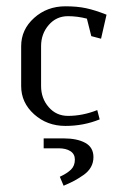

<svg xmlns="http://www.w3.org/2000/svg" viewBox="-20 -404 420 616"><path d="M47.9 -127.9V-255.9Q47.9 -309.1 89.4 -346.4Q130.9 -383.8 189.9 -383.8Q227.5 -383.8 256.1 -377.7Q284.7 -371.6 321.8 -356.9L304.2 -279.8L272.9 -288.1L258.8 -344.2Q228 -352.1 198.2 -352.1Q160.6 -352.1 136.2 -323.7Q111.8 -295.4 111.8 -255.9V-127.9Q111.8 -88.4 136.2 -60.3Q160.6 -32.2 198.2 -32.2Q245.1 -32.2 292 -50.8L299.8 -21Q248.5 0 189.9 0Q130.9 0 89.4 -37.4Q47.9 -74.7 47.9 -127.9ZM120.1 40H184.1Q227.5 40 253.7 54.4Q279.8 68.8 279.8 100.1Q279.8 117.7 271.7 132.1Q263.7 146.5 247.6 157.7Q231.4 168.9 218.5 175.8Q205.6 182.6 184.1 191.9L171.9 163.1Q195.3 152.3 207.8 140.1Q220.2 127.9 220.2 107.9Q220.2 90.3 206.1 81.1Q191.9 71.8 168 71.8H120.1Z"/></svg>

Font: Gawaa
Style: Regular
Weight: 400
Designer: T. Christopher White
Version: Version 1.0